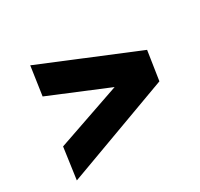

<svg xmlns="http://www.w3.org/2000/svg" viewBox="-114 -736 826 793"><g transform="rotate(-30 298.5 -339.0)"><path d="M63 -235 42 -85 542 -269 563 -407 113 -593 93 -456 370 -341Z"/></g></svg>

Font: United Sans ExtraBold
Style: Italic
Weight: 800
Italic angle: -8°
Designer: Pablo Impallari, Rodrigo Fuenzalida (Modified by Dan O. Williams)
Version: Version 1.000;PS 001.000;hotconv 1.0.88;makeotf.lib2.5.64775